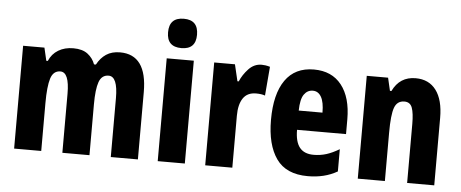

<svg xmlns="http://www.w3.org/2000/svg" viewBox="-51 -891 2454 1023"><g transform="rotate(5 1176.0 -379.0)"><path d="M571 -560Q715 -560 715 -360V0H570V-315Q570 -431 521 -431Q484 -431 470 -392Q456 -353 456 -271V0H311V-316Q311 -431 263 -431Q225 -431 211.5 -388Q198 -345 198 -255V0H53V-550H167L183 -481H191Q207 -519 241 -539.5Q275 -560 321 -560Q370 -560 398 -538.5Q426 -517 438 -484H448Q467 -520 497 -540Q527 -560 571 -560Z M894 -768Q971 -768 971 -689Q971 -611 894 -611Q816 -611 816 -689Q816 -768 894 -768ZM966 -550V0H821V-550Z M1328 -560Q1338 -560 1348.5 -558.5Q1359 -557 1373 -553L1360 -398Q1341 -405 1312 -405Q1265 -405 1242.5 -371.5Q1220 -338 1220 -278V0H1075V-550H1186L1207 -461H1214Q1229 -497 1258.5 -528.5Q1288 -560 1328 -560Z M1608 -559Q1704 -559 1756 -493Q1808 -427 1808 -310V-231H1546Q1546 -167 1570.5 -136.5Q1595 -106 1645 -106Q1681 -106 1713 -116Q1745 -126 1782 -148V-29Q1747 -9 1708 0.5Q1669 10 1624 10Q1508 10 1455.5 -64.5Q1403 -139 1403 -272Q1403 -410 1455 -484.5Q1507 -559 1608 -559ZM1612 -446Q1583 -446 1565 -420.5Q1547 -395 1546 -334H1673Q1673 -390 1657 -418Q1641 -446 1612 -446Z M2152 -560Q2223 -560 2261.5 -508.5Q2300 -457 2300 -361V0H2155V-316Q2155 -373 2144.5 -402Q2134 -431 2103 -431Q2064 -431 2050 -392.5Q2036 -354 2036 -258V0H1891V-550H2005L2021 -481H2029Q2067 -560 2152 -560Z"/></g></svg>

Font: Noto Sans Lao Looped ExtraCondensed ExtraBold
Style: Regular
Weight: 800
Width: 2
Designer: Mark Frömberg, Ben Mitchell
Foundry: The Fontpad Ltd
Version: Version 1.002; ttfautohint (v1.8.4.7-5d5b)